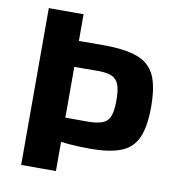

<svg xmlns="http://www.w3.org/2000/svg" viewBox="-78 -761 770 832"><g transform="rotate(10 306.5 -345.0)"><path d="M331 -573Q426 -573 480.5 -553Q535 -533 558 -484Q581 -435 581 -346Q581 -258 559 -209Q537 -160 486.5 -140.5Q436 -121 351 -121Q305 -121 261.5 -124.5Q218 -128 181 -134Q144 -140 117.5 -147Q91 -154 81 -159L84 -235Q142 -235 204 -235Q266 -235 328 -235Q366 -236 388 -245Q410 -254 419 -278Q428 -302 428 -346Q428 -392 419 -416Q410 -440 388 -449.5Q366 -459 328 -459Q237 -459 172.5 -458Q108 -457 85 -454L70 -564Q112 -568 148 -570Q184 -572 227 -572.5Q270 -573 331 -573ZM223 -690V0H70V-690Z"/></g></svg>

Font: Exo 2
Style: Bold
Weight: 700
Designer: Natanael Gama
Foundry: Natanael Gama
Version: Version 2.010